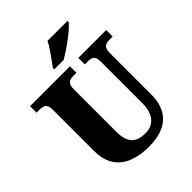

<svg xmlns="http://www.w3.org/2000/svg" viewBox="-255 -1077 1232 1232"><g transform="rotate(-45 361.0 -460.5)"><path d="M293 -784V-771H377C443 -808 549 -886 573 -921V-931H391C371 -886 320 -823 293 -784ZM372 10C549 10 619 -82 619 -216V-594C619 -648 645 -655 679 -655H707V-714H454V-655H481C515 -655 539 -648 539 -598V-218C539 -110 484 -67 419 -67C337 -67 291 -100 291 -210V-594C291 -648 318 -655 351 -655H378V-714H16V-655H43C76 -655 103 -648 103 -598V-219C103 -55 215 10 372 10Z"/></g></svg>

Font: Noto Serif Sinhala SemiCondensed Black
Style: Regular
Weight: 900
Width: 4
Designer: Jelle Bosma - Monotype Design Team
Foundry: Monotype Imaging Inc.
Version: Version 2.007